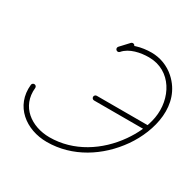

<svg xmlns="http://www.w3.org/2000/svg" viewBox="-131 -702 861 852"><g transform="rotate(30 299.0 -276.0)"><path d="M328.6 -556C323.8 -560.5 316.2 -560.2 311.7 -555.4C298.4 -541.1 285.2 -526.9 272 -512.6C267.5 -507.8 267.8 -500.2 272.6 -495.7C277.5 -491.1 285.1 -491.4 289.6 -496.3C302.8 -510.5 316 -524.8 329.2 -539C333.8 -543.9 333.5 -551.5 328.6 -556ZM290 -496.7C290 -496.7 290 -496.7 290 -496.7C317.9 -530 372.2 -540.3 413.5 -540.3C530.1 -540.3 589.1 -427.2 570.6 -322.5C561.6 -271.3 538 -223.6 508.4 -181.3C439.1 -82.4 331.4 -12 208 -12C115.4 -12 33.8 -69.8 44.2 -169.8C44.9 -176.4 40.1 -182.3 33.5 -182.9C26.9 -183.6 21 -178.8 20.4 -172.2C8.5 -58 101.1 12 208 12C339.2 12 454.3 -62.2 528.1 -167.5C599.4 -269.5 639 -423.9 533.2 -518.6C500.3 -548 457.6 -564.3 413.5 -564.3C364.7 -564.3 304.3 -551.2 271.6 -512.2C267.3 -507.1 268 -499.5 273.1 -495.3C278.1 -491 285.7 -491.7 290 -496.7ZM298 -252.5C298 -252.5 298 -252.5 298 -252.5C386.7 -252.5 475.3 -252.5 564 -252.5C570.6 -252.5 576 -257.9 576 -264.5C576 -271.1 570.6 -276.5 564 -276.5C564 -276.5 564 -276.5 564 -276.5C475.3 -276.5 386.7 -276.5 298 -276.5C291.4 -276.5 286 -271.1 286 -264.5C286 -257.9 291.4 -252.5 298 -252.5Z"/></g></svg>

Font: FRB American Cursive Guidelines Light
Style: Italic
Weight: 300
Italic angle: -25°
Version: Version 2.0;Modular Font Editor K font №1